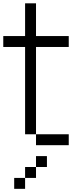

<svg xmlns="http://www.w3.org/2000/svg" viewBox="-20 -887 440 1173"><path d="M0 -600V-666.7H133.3V-866.7H200V-666.7H400V-600H200V-66.7H133.3V-600ZM133.3 133.3H200V200H133.3ZM133.3 200V266.7H66.7V200ZM266.7 66.7V133.3H200V66.7ZM400 -66.7V0H200V-66.7Z"/></svg>

Font: Galmuri14 Regular
Style: Regular
Weight: 400
Designer: Lee Minseo (quiple)
Version: Version 2.399;hotconv 1.1.1;makeotfexe 2.6.0 DEVELOPMENT